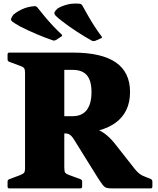

<svg xmlns="http://www.w3.org/2000/svg" viewBox="-20 -1046 878 1066"><path d="M540 -833 508 -819Q497 -816 490 -820Q452 -841 408 -869.5Q364 -898 324 -929Q298 -949 288.5 -959.5Q279 -970 283 -978.5Q287 -987 300 -999Q323 -1013 354.5 -1021Q386 -1029 424 -1025Q433 -1023 438 -1014Q455 -983 472 -953.5Q489 -924 507 -896.5Q525 -869 544 -844Q550 -836 540 -833ZM320 -843 291 -824Q281 -819 273 -822Q232 -836 183.5 -856.5Q135 -877 90 -900Q62 -916 50.5 -924.5Q39 -933 41.5 -942Q44 -951 55 -965Q75 -982 104.5 -995.5Q134 -1009 172 -1012Q182 -1012 188 -1004Q210 -976 232 -950Q254 -924 276.5 -900Q299 -876 322 -855Q329 -848 320 -843ZM337 -305V-401H384Q435 -401 461.5 -435Q488 -469 488 -535Q488 -598 462.5 -628Q437 -658 384 -658H337V-754H384Q544 -754 623 -699.5Q702 -645 702 -535Q702 -423 621 -364Q540 -305 384 -305ZM119 0V-754H337V0ZM601 0Q583 0 572 -3Q561 -6 551 -18.5Q541 -31 523 -59L396 -263Q385 -282 376.5 -290.5Q368 -299 360.5 -302Q353 -305 345 -305L426 -348Q477 -345 512 -331Q547 -317 573 -295Q599 -273 622 -243L729 -107Q743 -90 755.5 -80.5Q768 -71 783 -66L817 -52Q826 -48 826 -38V-10Q826 0 816 0ZM32 0Q22 0 22 -10V-38Q22 -47 31 -51L90 -73Q110 -81 114.5 -88Q119 -95 119 -111V-201H337V-115Q337 -93 342.5 -86.5Q348 -80 362 -75L427 -51Q436 -47 436 -38V-10Q436 0 426 0ZM22 -744Q22 -754 32 -754H337V-553H119V-643Q119 -659 114.5 -666.5Q110 -674 90 -681L31 -703Q22 -707 22 -716Z"/></svg>

Font: Hahmlet Black
Style: Regular
Weight: 900
Version: Version 1.002